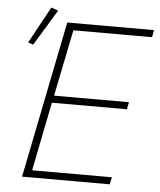

<svg xmlns="http://www.w3.org/2000/svg" viewBox="-54 -804 709 851"><g transform="rotate(5 301.0 -379.0)"><path d="M76 0 216 -698H602L596 -666H246L186 -370H519L513 -338H179L118 -32H473L466 0ZM74 -587 51 -595 140 -758 171 -747Z"/></g></svg>

Font: IBM Plex Sans ExtLt
Style: Italic
Weight: 200
Italic angle: -11°
Designer: Mike Abbink, Paul van der Laan, Pieter van Rosmalen
Foundry: Bold Monday
Version: Version 3.005